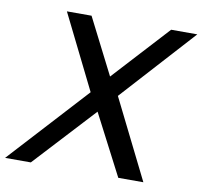

<svg xmlns="http://www.w3.org/2000/svg" viewBox="-115 -784 914 867"><g transform="rotate(10 342.0 -350.0)"><path d="M123 -700H236L366 -444L601 -700H721L416 -364L597 0H482L338 -278L81 0H-37L292 -359Z"/></g></svg>

Font: MOST Montserrat Medium
Style: Italic
Weight: 500
Italic angle: -11.3°
Designer: Julieta Ulanovsky
Foundry: Julieta Ulanovsky
Version: Version 8.000;March 11, 2024;FontCreator 15.0.0.2926 64-bit